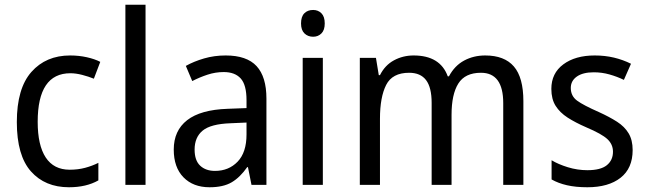

<svg xmlns="http://www.w3.org/2000/svg" viewBox="-20 -780 2730 810"><path d="M271 10Q170 10 110.5 -57Q51 -124 51 -265Q51 -407 112.5 -476.5Q174 -546 276 -546Q313 -546 346.5 -538.5Q380 -531 403 -519L376 -448Q354 -457 327 -464Q300 -471 277 -471Q139 -471 139 -266Q139 -167 173 -115.5Q207 -64 274 -64Q309 -64 339 -72Q369 -80 395 -93V-19Q344 10 271 10Z M594 0H509V-760H594Z M932 -546Q1021 -546 1062.5 -501Q1104 -456 1104 -364V0H1041L1026 -75H1023Q993 -32 957.5 -11Q922 10 864 10Q795 10 754 -32Q713 -74 713 -149Q713 -229 769.5 -273Q826 -317 940 -321L1020 -324V-357Q1020 -422 995.5 -449Q971 -476 924 -476Q889 -476 855.5 -465Q822 -454 791 -438L764 -502Q798 -521 841 -533.5Q884 -546 932 -546ZM952 -260Q869 -257 835 -229Q801 -201 801 -149Q801 -103 824.5 -81Q848 -59 887 -59Q945 -59 982.5 -98Q1020 -137 1020 -213V-263Z M1301 -738Q1322 -738 1336 -724Q1350 -710 1350 -681Q1350 -653 1336 -639Q1322 -625 1301 -625Q1279 -625 1264.5 -639Q1250 -653 1250 -681Q1250 -710 1264 -724Q1278 -738 1301 -738ZM1342 -536V0H1257V-536Z M2027 -546Q2108 -546 2148 -499.5Q2188 -453 2188 -353V0H2103V-345Q2103 -473 2009 -473Q1942 -473 1913.5 -427.5Q1885 -382 1885 -296V0H1801V-346Q1801 -411 1777.5 -442Q1754 -473 1706 -473Q1635 -473 1609 -421.5Q1583 -370 1583 -279V0H1498V-536H1566L1578 -463H1583Q1604 -505 1642 -525.5Q1680 -546 1725 -546Q1837 -546 1869 -458H1874Q1898 -503 1938 -524.5Q1978 -546 2027 -546Z M2649 -147Q2649 -70 2598 -30Q2547 10 2458 10Q2409 10 2372 1.5Q2335 -7 2307 -23V-104Q2335 -87 2375.5 -74.5Q2416 -62 2458 -62Q2514 -62 2540 -83Q2566 -104 2566 -140Q2566 -171 2542.5 -193Q2519 -215 2453 -243Q2407 -263 2374.5 -284Q2342 -305 2324 -333.5Q2306 -362 2306 -405Q2306 -471 2356.5 -508.5Q2407 -546 2489 -546Q2532 -546 2570 -537Q2608 -528 2642 -511L2612 -443Q2583 -457 2551 -466Q2519 -475 2485 -475Q2439 -475 2413.5 -457Q2388 -439 2388 -409Q2388 -375 2414.5 -355.5Q2441 -336 2507 -307Q2551 -287 2583 -266.5Q2615 -246 2632 -217.5Q2649 -189 2649 -147Z"/></svg>

Font: Noto Sans Tamil SemiCondensed
Style: Regular
Weight: 400
Width: 4
Designer: Jelle Bosma - Monotype Design Team
Foundry: Monotype Imaging Inc.
Version: Version 2.004; ttfautohint (v1.8.4.7-5d5b)